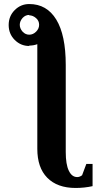

<svg xmlns="http://www.w3.org/2000/svg" viewBox="-20 -719 552 952"><path d="M125 -493V-491Q83 -491 53 -521Q23 -551 23 -595Q23 -639 53 -669Q83 -699 125 -699Q212 -699 259 -622Q306 -545 306 -397V35Q306 96 321 127Q336 159 363 159Q375 159 387 150L408 94H439V204Q398 213 355 213Q264 213 214 162Q165 112 165 19V-500Q147 -493 125 -493ZM125 -643V-645Q106 -645 92 -630Q78 -614 78 -596Q78 -578 92 -562Q106 -547 125 -547Q144 -547 159 -562Q174 -577 174 -596Q174 -616 159 -629Q143 -643 125 -643Z"/></svg>

Font: Libra Serif Modern
Style: Bold
Weight: 700
Designer: Stefan Peev, Context Ltd
Foundry: Ascender Corporation
Version: Version 1.000